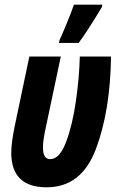

<svg xmlns="http://www.w3.org/2000/svg" viewBox="-20 -789 502 818"><path d="M28 -138Q28 -181 43 -253L105 -548H239L172 -231Q163 -188 163 -160Q163 -111 194 -111Q234 -111 261.5 -184Q289 -257 303.5 -359Q318 -461 320 -548H453Q450 -317 388.5 -154Q327 9 179 9Q28 9 28 -138ZM234 -619Q244 -640 264 -688.5Q284 -737 295 -769H416L414 -759Q394 -725 364 -678Q334 -631 315 -606H231Z"/></svg>

Font: Noto Sans Display Ex Bold Cond
Style: Italic
Weight: 800
Width: 3
Italic angle: -12°
Designer: Monotype Design team
Foundry: Monotype Imaging Inc.
Version: Version 1.000